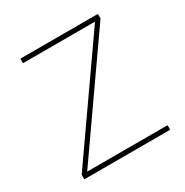

<svg xmlns="http://www.w3.org/2000/svg" viewBox="-122 -594 670 695"><g transform="rotate(-30 212.5 -247.0)"><path d="M395 -19V0H36V-19L355 -475H54V-494H378V-475L59 -19Z"/></g></svg>

Font: Blinker Thin
Style: Regular
Weight: 100
Designer: Juergen Huber
Foundry: supertype
Version: Version 1.017;hotconv 1.0.117;makeotfexe 2.5.65602